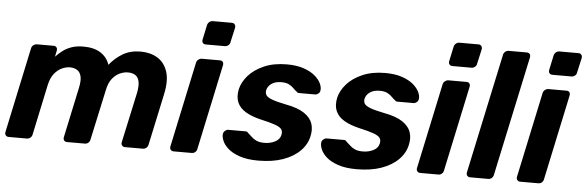

<svg xmlns="http://www.w3.org/2000/svg" viewBox="-48 -887 3218 1054"><g transform="rotate(5 1561.0 -360.5)"><path d="M25 0Q15 0 9 -7Q3 -14 5 -25L105 -495Q107 -506 116 -513Q125 -520 135 -520H228Q238 -520 243.5 -513Q249 -506 247 -495L240 -461Q258 -480 278.5 -495.5Q299 -511 326.5 -520.5Q354 -530 391 -530Q449 -530 485.5 -507Q522 -484 536 -442Q567 -481 608.5 -505.5Q650 -530 706 -530Q760 -530 799 -506.5Q838 -483 854.5 -434.5Q871 -386 855 -310L794 -25Q792 -14 783.5 -7Q775 0 765 0H666Q656 0 650 -7Q644 -14 646 -25L706 -302Q714 -343 708.5 -366.5Q703 -390 687 -400Q671 -410 646 -410Q626 -410 603 -400Q580 -390 561 -366.5Q542 -343 534 -302L474 -25Q472 -14 464 -7Q456 0 445 0H347Q336 0 330.5 -7Q325 -14 327 -25L386 -302Q395 -343 389 -366.5Q383 -390 366.5 -400Q350 -410 327 -410Q306 -410 283 -399.5Q260 -389 241.5 -366Q223 -343 214 -303L155 -25Q153 -14 144.5 -7Q136 0 126 0Z M934 0Q924 0 918 -7Q912 -14 914 -25L1014 -495Q1016 -506 1025 -513Q1034 -520 1044 -520H1144Q1155 -520 1160 -513Q1165 -506 1163 -495L1063 -25Q1061 -14 1053 -7Q1045 0 1034 0ZM1059 -600Q1048 -600 1042.5 -607Q1037 -614 1039 -625L1056 -705Q1058 -716 1066.5 -723.5Q1075 -731 1086 -731H1191Q1202 -731 1207.5 -723.5Q1213 -716 1211 -705L1193 -625Q1192 -614 1183 -607Q1174 -600 1164 -600Z M1401 10Q1339 10 1297.5 -4.5Q1256 -19 1233 -40Q1210 -61 1201.5 -82.5Q1193 -104 1195 -119Q1197 -130 1205.5 -137Q1214 -144 1223 -144H1319Q1323 -144 1325.5 -143Q1328 -142 1331 -138Q1342 -129 1353.5 -117.5Q1365 -106 1382 -98Q1399 -90 1426 -90Q1459 -90 1485 -103.5Q1511 -117 1516 -142Q1520 -160 1512 -172Q1504 -184 1477 -194Q1450 -204 1396 -216Q1345 -228 1311.5 -248Q1278 -268 1265 -298.5Q1252 -329 1261 -372Q1270 -411 1301.5 -447Q1333 -483 1386.5 -506.5Q1440 -530 1512 -530Q1567 -530 1606 -516.5Q1645 -503 1668.5 -482.5Q1692 -462 1701.5 -440.5Q1711 -419 1708 -403Q1707 -393 1698.5 -386Q1690 -379 1681 -379H1593Q1588 -379 1584.5 -380.5Q1581 -382 1579 -385Q1568 -393 1558 -403.5Q1548 -414 1532.5 -422Q1517 -430 1490 -430Q1457 -430 1436.5 -415.5Q1416 -401 1411 -379Q1408 -365 1414.5 -353Q1421 -341 1446.5 -331Q1472 -321 1527 -310Q1592 -298 1627.5 -274Q1663 -250 1673.5 -218.5Q1684 -187 1676 -151Q1667 -104 1631 -67.5Q1595 -31 1537 -10.5Q1479 10 1401 10Z M1943 10Q1881 10 1839.5 -4.5Q1798 -19 1775 -40Q1752 -61 1743.5 -82.5Q1735 -104 1737 -119Q1739 -130 1747.5 -137Q1756 -144 1765 -144H1861Q1865 -144 1867.5 -143Q1870 -142 1873 -138Q1884 -129 1895.5 -117.5Q1907 -106 1924 -98Q1941 -90 1968 -90Q2001 -90 2027 -103.5Q2053 -117 2058 -142Q2062 -160 2054 -172Q2046 -184 2019 -194Q1992 -204 1938 -216Q1887 -228 1853.5 -248Q1820 -268 1807 -298.5Q1794 -329 1803 -372Q1812 -411 1843.5 -447Q1875 -483 1928.5 -506.5Q1982 -530 2054 -530Q2109 -530 2148 -516.5Q2187 -503 2210.5 -482.5Q2234 -462 2243.5 -440.5Q2253 -419 2250 -403Q2249 -393 2240.5 -386Q2232 -379 2223 -379H2135Q2130 -379 2126.5 -380.5Q2123 -382 2121 -385Q2110 -393 2100 -403.5Q2090 -414 2074.5 -422Q2059 -430 2032 -430Q1999 -430 1978.5 -415.5Q1958 -401 1953 -379Q1950 -365 1956.5 -353Q1963 -341 1988.5 -331Q2014 -321 2069 -310Q2134 -298 2169.5 -274Q2205 -250 2215.5 -218.5Q2226 -187 2218 -151Q2209 -104 2173 -67.5Q2137 -31 2079 -10.5Q2021 10 1943 10Z M2293 0Q2283 0 2277 -7Q2271 -14 2273 -25L2373 -495Q2375 -506 2384 -513Q2393 -520 2403 -520H2503Q2514 -520 2519 -513Q2524 -506 2522 -495L2422 -25Q2420 -14 2412 -7Q2404 0 2393 0ZM2418 -600Q2407 -600 2401.5 -607Q2396 -614 2398 -625L2415 -705Q2417 -716 2425.5 -723.5Q2434 -731 2445 -731H2550Q2561 -731 2566.5 -723.5Q2572 -716 2570 -705L2552 -625Q2551 -614 2542 -607Q2533 -600 2523 -600Z M2568 0Q2558 0 2552 -7Q2546 -14 2548 -25L2689 -685Q2691 -696 2699.5 -703Q2708 -710 2718 -710H2818Q2829 -710 2834.5 -703Q2840 -696 2838 -685L2697 -25Q2695 -14 2687 -7Q2679 0 2668 0Z M2844 0Q2834 0 2828 -7Q2822 -14 2824 -25L2924 -495Q2926 -506 2935 -513Q2944 -520 2954 -520H3054Q3065 -520 3070 -513Q3075 -506 3073 -495L2973 -25Q2971 -14 2963 -7Q2955 0 2944 0ZM2969 -600Q2958 -600 2952.5 -607Q2947 -614 2949 -625L2966 -705Q2968 -716 2976.5 -723.5Q2985 -731 2996 -731H3101Q3112 -731 3117.5 -723.5Q3123 -716 3121 -705L3103 -625Q3102 -614 3093 -607Q3084 -600 3074 -600Z"/></g></svg>

Font: Rubik SemiBold
Style: Italic
Weight: 600
Italic angle: -12°
Designer: Hubert and Fischer
Foundry: Hubert and Fischer
Version: Version 2.300;gftools[0.9.30]